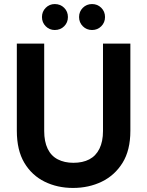

<svg xmlns="http://www.w3.org/2000/svg" viewBox="-20 -915 725 947"><path d="M340 12Q263 12 200 -19Q137 -50 100 -112Q63 -174 63 -270V-700H198V-269Q198 -217 215 -181.5Q232 -146 265 -129Q298 -112 342 -112Q388 -112 420.5 -129Q453 -146 470.5 -181.5Q488 -217 488 -269V-700H623V-270Q623 -174 584.5 -112Q546 -50 482 -19Q418 12 340 12ZM250 -767Q224 -767 205.5 -785.5Q187 -804 187 -831Q187 -858 205.5 -876.5Q224 -895 250 -895Q278 -895 296.5 -876.5Q315 -858 315 -831Q315 -804 296.5 -785.5Q278 -767 250 -767ZM434 -767Q407 -767 388.5 -785.5Q370 -804 370 -831Q370 -858 388.5 -876.5Q407 -895 434 -895Q461 -895 479.5 -876.5Q498 -858 498 -831Q498 -804 479.5 -785.5Q461 -767 434 -767Z"/></svg>

Font: DM Sans 24pt
Style: Bold
Weight: 700
Designer: Colophon Foundry, Jonny Pinhorn
Foundry: Colophon Foundry
Version: Version 4.004;gftools[0.9.30]